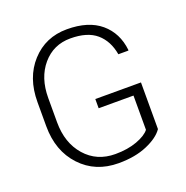

<svg xmlns="http://www.w3.org/2000/svg" viewBox="-120 -759 854 880"><g transform="rotate(-20 307.5 -319.0)"><path d="M534.2 -302.7V-75.2Q510.3 -40 451.9 -14.9Q393.6 10.3 312.5 10.3Q199.7 10.3 128.7 -65.7Q57.6 -141.6 57.6 -262.7V-379.9Q57.6 -499 125.5 -573.5Q193.4 -647.9 298.1 -647.9Q402.8 -647.9 462.2 -597.7Q521.5 -547.4 530.8 -462.4L529.8 -459.5H481Q469.2 -527.3 425.3 -565.2Q381.3 -603 298.6 -603Q215.8 -603 163.1 -541.3Q110.4 -479.5 110.4 -380.9V-262.7Q110.4 -161.6 166.3 -97.9Q222.2 -34.2 312.5 -34.2Q372.6 -34.2 418.2 -51Q463.9 -67.9 481.4 -90.8V-257.8H311.5V-302.7Z"/></g></svg>

Font: Yantramanav Light
Style: Regular
Weight: 300
Version: Version 1.001;PS 1.0;hotconv 1.0.72;makeotf.lib2.5.5900; ttf